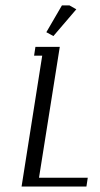

<svg xmlns="http://www.w3.org/2000/svg" viewBox="-20 -684 366 704"><path d="M59.1 0 134.8 -480H105L109.9 -512.2H199.2L123 -32.2H301.8L296.9 0ZM149.9 -565.9 207 -664.1H234.9L259.8 -649.9L175.8 -551.8Z"/></svg>

Font: Gawaa
Style: Italic
Weight: 400
Designer: T. Christopher White
Version: Version 1.0